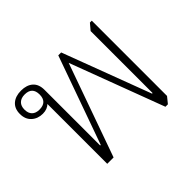

<svg xmlns="http://www.w3.org/2000/svg" viewBox="-123 -744 940 940"><g transform="rotate(-45 346.5 -274.0)"><path d="M550 4 367 -483 195 0H151V-416L152 -415Q143 -406 130.5 -401Q118 -396 102 -396Q67 -396 44 -417Q21 -438 21 -475Q21 -512 44 -532Q67 -552 106 -552Q145 -552 167.5 -532Q190 -512 190 -473V-88H194L357 -545H377L549 -88H553V-517L580 -549H593V-28L567 4ZM104 -422Q157 -422 157 -474Q157 -526 105 -526Q80 -526 66 -512.5Q52 -499 52 -474Q52 -449 65.5 -435.5Q79 -422 104 -422Z"/></g></svg>

Font: Noto Serif Thai ExtraLight
Style: Regular
Weight: 250
Version: Version 2.001